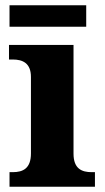

<svg xmlns="http://www.w3.org/2000/svg" viewBox="-20 -706 397 726"><path d="M16 -605H306V-686H16ZM16 0H339V-55H327C289 -55 258 -68 258 -125V-536H14V-481H28C65 -481 97 -468 97 -415V-126C97 -69 67 -55 28 -55H16Z"/></svg>

Font: Noto Serif Hentaigana Bold
Style: Regular
Weight: 700
Designer: Kazuhiro Yamada
Foundry: nipponia
Version: Version 1.000